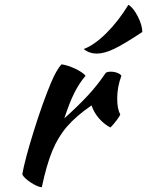

<svg xmlns="http://www.w3.org/2000/svg" viewBox="-20 -749 615 803"><path d="M73.2 -20Q83.5 -79.6 120.6 -198.7Q157.7 -317.9 192.9 -401.9Q216.8 -459 237.8 -480Q265.1 -475.6 295.4 -461.2Q325.7 -446.8 337.9 -432.1Q311 -400.9 290.5 -359.6Q270 -318.4 249 -253.9Q308.1 -307.1 348.1 -350.3Q388.2 -393.6 421.9 -443.8Q428.7 -449.2 442.9 -449.2Q457.5 -449.2 470.5 -444.3Q483.4 -439.5 487.8 -432.1Q470.2 -385.7 470.2 -336.9Q470.2 -293 482.9 -271Q481.9 -265.1 469.2 -247.8Q456.5 -230.5 441.9 -215.8Q415 -229.5 393.8 -254.2Q372.6 -278.8 362.8 -308.1Q298.3 -263.7 260.7 -220.2Q223.1 -176.8 199 -118.7Q174.8 -60.5 154.8 34.2Q136.7 32.7 108.2 13.9Q79.6 -4.9 73.2 -20ZM517.1 -729Q538.1 -716.3 556.6 -679.7Q575.2 -643.1 575.2 -615.2Q498 -564 457 -544.4Q416 -524.9 384.8 -524.9Q353.5 -524.9 330.1 -543.9Q374.5 -560.5 424.8 -610.4Q475.1 -660.2 517.1 -729Z"/></svg>

Font: Kaushan Script
Style: Regular
Weight: 400
Designer: Pablo Impallari
Foundry: Pablo Impallari
Version: Version 1.002